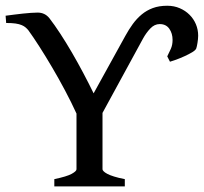

<svg xmlns="http://www.w3.org/2000/svg" viewBox="-20 -665 728 685"><path d="M173.8 0V-25.9Q218.3 -35.2 235.6 -44.7Q252.9 -54.2 252.9 -61V-259.8Q234.9 -299.3 212.2 -342Q189.5 -384.8 166 -424.6Q142.6 -464.4 120.4 -499Q98.1 -533.7 81.1 -557.1Q76.7 -562.5 71.3 -567.1Q65.9 -571.8 57.4 -575.4Q48.8 -579.1 35.6 -581.1Q22.5 -583 2 -583L0 -608.9Q14.2 -610.8 30 -612.8Q45.9 -614.7 61.3 -616.5Q76.7 -618.2 90.3 -619.1Q104 -620.1 114.3 -620.1Q140.1 -620.1 156.2 -600.1Q174.3 -576.7 195.1 -544.9Q215.8 -513.2 236.6 -477.5Q257.3 -441.9 277.1 -404.5Q296.9 -367.2 314 -332L427.2 -537.1Q439.5 -559.6 453.6 -579.1Q467.8 -598.6 485.4 -613.3Q502.9 -627.9 525.1 -636.2Q547.4 -644.5 576.7 -644.5Q601.1 -644.5 621.3 -635.7Q641.6 -627 656.2 -612.3Q670.9 -597.7 679 -578.4Q687 -559.1 687 -537.6Q687 -531.7 686.3 -525.1Q685.5 -518.6 684.6 -512.2Q683.6 -505.9 682.4 -500.5Q681.2 -495.1 680.2 -492.2Q677.7 -485.8 665.5 -478.5Q653.3 -471.2 638.2 -464.4Q623 -457.5 608.4 -452.1Q593.8 -446.8 586.4 -444.8L576.7 -463.9Q583.5 -477.1 589.6 -491Q595.7 -504.9 595.7 -522.5Q595.7 -545.9 584 -562.5Q572.3 -579.1 549.8 -579.1Q531.2 -579.1 516.4 -563.5Q501.5 -547.9 490.2 -527.3L345.7 -262.2V-61Q345.7 -58.1 349.6 -54Q353.5 -49.8 362.5 -44.9Q371.6 -40 387 -35.2Q402.3 -30.3 425.3 -25.9V0Z"/></svg>

Font: Gentium Book Basic
Style: Regular
Weight: 400
Designer: J. Victor Gaultney and Annie Olsen
Foundry: SIL International
Version: Version 1.102; 2013; Maintenance release